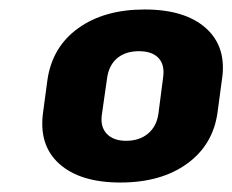

<svg xmlns="http://www.w3.org/2000/svg" viewBox="-20 -738 490 405"><path d="M234 -353Q149 -353 105 -392.5Q61 -432 71 -502L80 -569Q90 -639 145 -678.5Q200 -718 285 -718Q371 -718 415 -678Q459 -638 448 -569L439 -502Q430 -433 375 -393Q320 -353 234 -353ZM246 -441Q274 -441 292 -456Q310 -471 314 -497L324 -574Q328 -601 314.5 -615.5Q301 -630 273 -630Q245 -630 227.5 -615.5Q210 -601 206 -574L195 -497Q191 -471 205 -456Q219 -441 246 -441Z"/></svg>

Font: Pathway Extreme SemiCondensed ExtraBold
Style: Italic
Weight: 800
Width: 4
Italic angle: -8°
Version: Version 1.001;gftools[0.9.26]